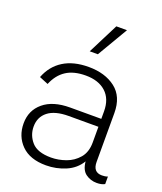

<svg xmlns="http://www.w3.org/2000/svg" viewBox="-139 -831 788 932"><g transform="rotate(20 255.5 -365.5)"><path d="M385 -333Q385 -397 347 -431.5Q309 -466 243 -466Q181 -466 142 -440.5Q103 -415 82 -364L36 -383Q60 -445 112 -477.5Q164 -510 242 -510Q327 -510 381 -468.5Q435 -427 435 -342V-90Q435 -37 481 -37Q488 -37 496 -38Q504 -39 511 -42V-3Q495 6 470 6Q438 6 413 -12Q388 -30 384 -74Q358 -31 310 -10.5Q262 10 209 10Q126 10 82 -34Q38 -78 38 -145Q38 -212 87 -253Q136 -294 224 -294H385ZM219 -34Q257 -34 295 -47.5Q333 -61 359 -91.5Q385 -122 385 -172V-253H232Q161 -253 125 -224.5Q89 -196 89 -147Q89 -102 119 -68Q149 -34 219 -34ZM300 -741H355L262 -583H220Z"/></g></svg>

Font: Prodigy Sans Light
Style: Regular
Weight: 300
Designer: Wei Huang
Foundry: Wei Huang
Version: Version 1.003; ttfautohint (v1.8.3)